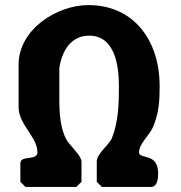

<svg xmlns="http://www.w3.org/2000/svg" viewBox="-20 -734 711 754"><path d="M60 -20 80 0H280L300 -20V-100C300 -123 250 -167 240 -187C210 -246 213 -320 213 -383V-467C223 -532 257 -594 330 -594C433 -594 447 -473 447 -394C447 -327 445 -256 420 -193C409 -165 360 -131 360 -100V-20L380 0H573C600 0 601 -38 601 -53C601 -137 526 -106 526 -136C526 -169 566 -202 580 -233C604 -288 607 -337 607 -397C607 -568 511 -714 327 -714C204 -714 53 -619 53 -480V-313C53 -245 127 -196 127 -136C127 -101 60 -126 60 -93Z"/></svg>

Font: Asimov Print
Style: C
Weight: 500
Designer: Google
Version: Version 2.000980: 2014